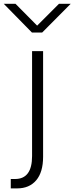

<svg xmlns="http://www.w3.org/2000/svg" viewBox="-67 -789 402 1038"><path d="M-46.9 -768.6H16.6L133.8 -650.4L252 -768.6H315.4L161.1 -613.3H105.5ZM-8.8 178.7H14.6Q106.4 178.7 106.4 54.7V-512.7H166V58.6Q166 141.6 128.9 185.5Q91.8 229.5 25.4 229.5H-8.8Z"/></svg>

Font: Gothic A1 Light
Style: Regular
Weight: 300
Version: Version 2.50